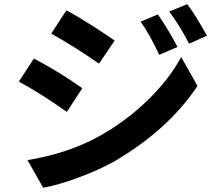

<svg xmlns="http://www.w3.org/2000/svg" viewBox="-20 -836 1040 910"><path d="M646.5 -733.4 728.5 -767.6Q780.3 -692.4 821.3 -613.3L734.4 -576.2Q690.4 -671.9 646.5 -733.4ZM782.2 -781.2 867.2 -816.4Q904.3 -768.6 960.9 -667L876 -628.9Q834 -711.9 782.2 -781.2ZM222.7 -676.8 294.9 -787.1Q398.4 -730.5 523.4 -643.6L449.2 -534.2Q337.9 -612.3 222.7 -676.8ZM184.6 53.7 110.4 -77.1Q301.8 -108.4 450.2 -190.4Q576.2 -260.7 677.7 -358.9Q779.3 -457 838.9 -565.4L916 -428.7Q777.3 -219.7 518.6 -69.3Q444.3 -28.3 348.6 6.8Q252.9 42 184.6 53.7ZM69.3 -449.2 140.6 -558.6Q264.6 -493.2 370.1 -418L296.9 -305.7Q170.9 -394.5 69.3 -449.2Z"/></svg>

Font: Gen Shin Gothic Monospace Bold
Style: Bold
Weight: 700
Designer: [Source Han Sans]
Ryoko NISHIZUKA  (kana & ideographs); Paul D. Hunt (Latin, Greek & Cyrillic); Wenlong ZHANG  (bopomofo
Version: Version 1.002.20150607